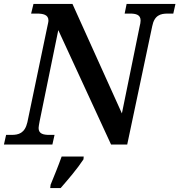

<svg xmlns="http://www.w3.org/2000/svg" viewBox="-30 -734 911 975"><path d="M-10 0H236L247 -49H221C191 -49 166 -54 166 -84C166 -90 168 -100 171 -117L266 -581L534 0H616L743 -601C754 -657 786 -665 821 -665H850L861 -714H613L603 -665H630C659 -665 684 -660 684 -630C684 -623 682 -609 679 -599L589 -158L338 -714H140L128 -665H157C188 -665 216 -660 216 -630C216 -622 213 -612 210 -597L109 -113C96 -57 64 -49 29 -49H1ZM225 221H278C317 176 362 124 394 75L395 61H283C266 109 245 160 227 204Z"/></svg>

Font: Noto Serif Semi
Style: Italic
Weight: 600
Italic angle: -12°
Designer: Monotype Design Team
Foundry: Monotype Imaging Inc.
Version: Version 1.901